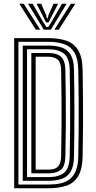

<svg xmlns="http://www.w3.org/2000/svg" viewBox="-20 -1003 509 1023"><path d="M55.5 0V-800H237Q290.8 -800 331.4 -786.9Q372 -773.8 395.4 -737.4Q418.8 -701 420.2 -631Q421.8 -552.8 422.2 -480.5Q422.8 -408.2 422.4 -332.8Q422 -257.2 420.2 -169.5Q418.8 -100.5 396.2 -63.9Q373.8 -27.2 333.9 -13.6Q294 0 240 0ZM78.2 -19.8H240Q272.5 -19.8 300.6 -25.6Q328.8 -31.5 350.1 -47.2Q371.5 -63 383.9 -92.8Q396.2 -122.5 397.2 -170.2Q398.8 -243 399.2 -318.1Q399.8 -393.2 399.2 -471.4Q398.8 -549.5 397.2 -630.5Q396 -690.5 376.4 -723Q356.8 -755.5 321.2 -767.9Q285.8 -780.2 237 -780.2H78.2ZM101.2 -39.8V-760.2H237Q279.2 -760.2 309.6 -749.5Q340 -738.8 356.8 -710.8Q373.5 -682.8 374.2 -630.5Q375.5 -569.2 376 -513.4Q376.5 -457.5 376.5 -402.9Q376.5 -348.2 376 -291.1Q375.5 -234 374.2 -170.2Q373.5 -116.2 356 -88Q338.5 -59.8 308.6 -49.8Q278.8 -39.8 240 -39.8ZM124 -59.5H240Q293.8 -59.5 322 -83.2Q350.2 -107 351.5 -171Q353 -248.5 353.5 -323Q354 -397.5 353.5 -473.2Q353 -549 351.5 -629.8Q350 -695.8 319.9 -718.1Q289.8 -740.5 237 -740.5H124ZM147 -79.5V-720.5H237Q261.5 -720.5 281.9 -714.2Q302.2 -708 314.9 -688.6Q327.5 -669.2 328.2 -629Q330 -549 330.6 -476.5Q331.2 -404 330.8 -330.1Q330.2 -256.2 328.2 -171.5Q327 -114.8 303 -97.1Q279 -79.5 240 -79.5ZM170 -99.2H240Q258.8 -99.2 273.2 -105Q287.8 -110.8 296.5 -126.6Q305.2 -142.5 305.8 -172.5Q307.2 -246 307.8 -322.2Q308.2 -398.5 307.8 -475.5Q307.2 -552.5 305.8 -628Q304.8 -672 286.2 -686.4Q267.8 -700.8 237 -700.8H170ZM82.8 -983H106.5L194.2 -844.8H171ZM129.2 -983H153.8L206.8 -891.5L227 -859H237L257.2 -891.2L310.2 -983H335L250.8 -844.8H213.5ZM175 -983H199.5L226 -922.5L229.8 -905.2H234.5L238.2 -922.5L265.2 -983H289.8L252 -910L239 -883.5H225L212.2 -910ZM357.5 -983H381.2L293 -844.8H269.8Z"/></svg>

Font: Big Shoulders Inline Text Thin
Style: Bold
Weight: 700
Version: Version 2.002